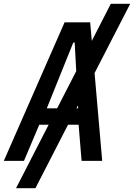

<svg xmlns="http://www.w3.org/2000/svg" viewBox="-26 -842 702 1005"><path d="M312 -725H446L454.5 -628L554 -822H655.5L469 -459.5L509 0H401L385.5 -189H330L159.5 143H58L228.5 -189H179.5L99.5 0H-6ZM273 -275 373 -469.5 365 -619H357.5L219 -275ZM383 -275 382 -290.5 374.5 -275Z"/></svg>

Font: JuliaMono Medium
Style: Italic
Weight: 500
Italic angle: -9°
Monospace: yes
Designer: cormullion
Foundry: corm
Version: Version 0.054; ttfautohint (v1.8.4)